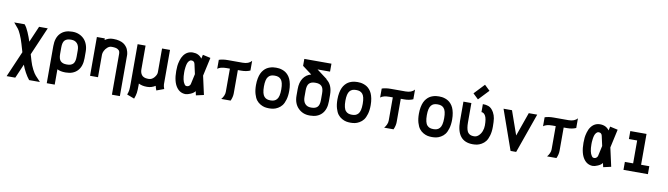

<svg xmlns="http://www.w3.org/2000/svg" viewBox="-42 -1504 8481 2437"><g transform="rotate(10 4199.0 -285.5)"><path d="M172.9 188H61.5L205.6 -145.5L175.3 -249Q156.7 -312 133.8 -362.8Q110.8 -413.6 97.2 -429.7L38.1 -500H172.4L175.3 -496.1Q200.2 -466.8 225.6 -408Q251 -349.1 269 -292.5L358.4 -500H470.2L314.5 -138.7L339.4 -54.2Q354.5 -2 379.9 47.1Q405.3 96.2 426.3 119.1L490.7 188H351.6L348.6 184.1Q323.2 153.8 295.9 104.2Q268.6 54.7 251.5 6.8Z M893.6 -208.5V-291.5Q893.6 -348.6 866 -379.2Q838.4 -409.7 792.5 -409.7H782.7Q732.9 -409.7 707 -383.8Q681.2 -357.9 681.2 -291.5V-208.5Q681.2 -142.6 707 -116.5Q732.9 -90.3 782.7 -90.3H792.5Q842.3 -90.3 867.9 -116.5Q893.6 -142.6 893.6 -208.5ZM792.5 12.2H782.7Q725.1 12.2 681.2 -9.3V188H578.6V-291.5Q578.6 -398.4 633.1 -455.3Q687.5 -512.2 782.7 -512.2H792.5Q834 -512.2 870.8 -497.3Q907.7 -482.4 935.5 -455.1Q963.4 -427.7 979.7 -385.5Q996.1 -343.3 996.1 -291.5V-208.5Q996.1 -102.1 941.9 -44.9Q887.7 12.2 792.5 12.2Z M1418.5 -335.4Q1418.5 -344.7 1417.7 -351.3Q1417 -357.9 1414.1 -367.4Q1411.1 -377 1404.3 -383.5Q1397.5 -390.1 1387 -396.5Q1376.5 -402.8 1358.6 -406.2Q1340.8 -409.7 1317.4 -409.7H1307.6Q1280.8 -409.7 1256.1 -387.9Q1231.4 -366.2 1218.8 -339.1Q1206.1 -312 1206.1 -291.5V0H1103.5V-500H1206.1V-479Q1253.4 -512.2 1307.6 -512.2H1317.4Q1357.9 -512.2 1390.6 -503.7Q1423.3 -495.1 1444.1 -482.2Q1464.8 -469.2 1480.2 -450.9Q1495.6 -432.6 1502.9 -416.5Q1510.3 -400.4 1514.9 -381.8Q1519.5 -363.3 1520.3 -353.8Q1521 -344.2 1521 -335.4V188H1418.5Z M1946.3 -19.5Q1897 12.2 1842.3 12.2H1832.5Q1775.9 12.2 1731 -10.7V12.2Q1731 75.2 1726.1 109.9Q1721.2 144.5 1704.6 188L1608.9 151.9Q1622.1 117.2 1625.2 91.6Q1628.4 65.9 1628.4 12.2V-500H1731V-193.8Q1731 -173.8 1735.6 -156.7Q1740.2 -139.6 1751 -124Q1761.7 -108.4 1782.7 -99.4Q1803.7 -90.3 1832.5 -90.3H1842.3Q1883.8 -90.3 1913.6 -126Q1943.4 -161.6 1943.4 -193.8V-500H2045.9V-56.6Q2045.9 -35.2 2059.6 2L1963.9 37.1Q1949.7 -1.5 1946.3 -19.5Z M2516.1 -251.5 2569.3 -11.2 2469.7 11.2 2458 -41Q2440.4 -15.6 2400.4 1.5Q2360.4 18.6 2337.9 18.6Q2265.1 18.6 2220.7 -43Q2169.9 -112.8 2169.9 -250.5Q2170.4 -287.6 2172.9 -315.4Q2175.3 -343.3 2187.3 -385.5Q2199.2 -427.7 2220.7 -457Q2265.1 -518.1 2337.9 -518.1Q2415 -518.1 2456.5 -460L2467.8 -511.2L2568.4 -488.8ZM2337.9 -415.5Q2319.8 -415.5 2306.6 -400.1Q2293.5 -384.8 2287.1 -365.2Q2280.8 -345.7 2277.1 -318.6Q2273.4 -291.5 2272.9 -277.6Q2272.5 -263.7 2272.5 -250.5Q2272.5 -146.5 2303.7 -103Q2313.5 -89.8 2319.6 -86.9Q2325.7 -84 2337.9 -84Q2353.5 -84 2366.2 -95Q2378.9 -106 2381.8 -120.1L2410.6 -251.5L2382.3 -379.4Q2374 -415.5 2337.9 -415.5Z M2792 -500H2982.4Q3060.5 -500 3096.7 -544.4V-419.4Q3047.9 -397.5 2982.4 -397.5H2938.5V-97.7Q2938.5 -50.8 2915.5 0H2794.4Q2812.5 -20.5 2824.2 -46.6Q2835.9 -72.8 2835.9 -97.7V-397.5H2792Q2713.4 -397.5 2677.7 -367.7V-483.4Q2725.1 -500 2792 -500Z M3626.5 -250.5Q3626.5 -185.5 3612.1 -136.5Q3597.7 -87.4 3576.2 -59.8Q3554.7 -32.2 3524.4 -15.1Q3494.1 2 3467.8 7.1Q3441.4 12.2 3412.1 12.2Q3382.8 12.2 3356.4 7.1Q3330.1 2 3299.8 -15.1Q3269.5 -32.2 3248 -59.8Q3226.6 -87.4 3212.2 -136.5Q3197.8 -185.5 3197.8 -250.5Q3197.8 -297.4 3205.3 -335.9Q3212.9 -374.5 3225.1 -401.1Q3237.3 -427.7 3255.1 -448Q3272.9 -468.3 3291.5 -480.2Q3310.1 -492.2 3332.3 -499.5Q3354.5 -506.8 3373 -509.3Q3391.6 -511.7 3412.1 -511.7Q3432.1 -511.7 3451.2 -509.3Q3470.2 -506.8 3492.2 -499.3Q3514.2 -491.7 3532.7 -480Q3551.3 -468.3 3569.1 -448Q3586.9 -427.7 3599.1 -401.1Q3611.3 -374.5 3618.9 -335.9Q3626.5 -297.4 3626.5 -250.5ZM3412.1 -409.2Q3384.3 -409.2 3364.5 -401.9Q3344.7 -394.5 3329.8 -376.7Q3314.9 -358.9 3307.6 -327.6Q3300.3 -296.4 3300.3 -250.5Q3300.3 -202.1 3308.3 -169.7Q3316.4 -137.2 3332 -120.4Q3347.7 -103.5 3366.7 -96.9Q3385.7 -90.3 3412.1 -90.3Q3439 -90.3 3458 -97.2Q3477.1 -104 3492.7 -121.1Q3508.3 -138.2 3516.1 -170.4Q3523.9 -202.6 3523.9 -250.5Q3523.9 -297.9 3516.1 -330.1Q3508.3 -362.3 3492.7 -379.2Q3477.1 -396 3458 -402.6Q3439 -409.2 3412.1 -409.2Z M3830.6 -291.5V-208.5Q3830.6 -151.4 3858.2 -120.8Q3885.7 -90.3 3932.1 -90.3H3941.9Q3991.7 -90.3 4017.3 -116.2Q4043 -142.1 4043 -208.5V-291.5Q4043 -357.4 4017.3 -383.5Q3991.7 -409.7 3941.9 -409.7H3932.1Q3882.3 -409.7 3856.4 -383.5Q3830.6 -357.4 3830.6 -291.5ZM3933.1 -581.1 4068.4 -479.5 4066.4 -476.6Q4145.5 -419.9 4145.5 -291.5V-208.5Q4145.5 -101.6 4091.3 -44.7Q4037.1 12.2 3941.9 12.2H3932.1Q3845.7 12.2 3786.9 -46.9Q3728 -106 3728 -208.5V-291.5Q3728 -377 3763.9 -431.4Q3799.8 -485.8 3865.2 -503.9L3744.6 -594.2V-683.6H4094.2V-581.1Z M4676.3 -250.5Q4676.3 -185.5 4661.9 -136.5Q4647.5 -87.4 4626 -59.8Q4604.5 -32.2 4574.2 -15.1Q4543.9 2 4517.6 7.1Q4491.2 12.2 4461.9 12.2Q4432.6 12.2 4406.2 7.1Q4379.9 2 4349.6 -15.1Q4319.3 -32.2 4297.9 -59.8Q4276.4 -87.4 4262 -136.5Q4247.6 -185.5 4247.6 -250.5Q4247.6 -297.4 4255.1 -335.9Q4262.7 -374.5 4274.9 -401.1Q4287.1 -427.7 4304.9 -448Q4322.8 -468.3 4341.3 -480.2Q4359.9 -492.2 4382.1 -499.5Q4404.3 -506.8 4422.9 -509.3Q4441.4 -511.7 4461.9 -511.7Q4481.9 -511.7 4501 -509.3Q4520 -506.8 4542 -499.3Q4564 -491.7 4582.5 -480Q4601.1 -468.3 4618.9 -448Q4636.7 -427.7 4648.9 -401.1Q4661.1 -374.5 4668.7 -335.9Q4676.3 -297.4 4676.3 -250.5ZM4461.9 -409.2Q4434.1 -409.2 4414.3 -401.9Q4394.5 -394.5 4379.6 -376.7Q4364.7 -358.9 4357.4 -327.6Q4350.1 -296.4 4350.1 -250.5Q4350.1 -202.1 4358.2 -169.7Q4366.2 -137.2 4381.8 -120.4Q4397.5 -103.5 4416.5 -96.9Q4435.5 -90.3 4461.9 -90.3Q4488.8 -90.3 4507.8 -97.2Q4526.9 -104 4542.5 -121.1Q4558.1 -138.2 4565.9 -170.4Q4573.7 -202.6 4573.7 -250.5Q4573.7 -297.9 4565.9 -330.1Q4558.1 -362.3 4542.5 -379.2Q4526.9 -396 4507.8 -402.6Q4488.8 -409.2 4461.9 -409.2Z M4891.6 -500H5082Q5160.2 -500 5196.3 -544.4V-419.4Q5147.5 -397.5 5082 -397.5H5038.1V-97.7Q5038.1 -50.8 5015.1 0H4894Q4912.1 -20.5 4923.8 -46.6Q4935.5 -72.8 4935.5 -97.7V-397.5H4891.6Q4813 -397.5 4777.3 -367.7V-483.4Q4824.7 -500 4891.6 -500Z M5726.1 -250.5Q5726.1 -185.5 5711.7 -136.5Q5697.3 -87.4 5675.8 -59.8Q5654.3 -32.2 5624 -15.1Q5593.8 2 5567.4 7.1Q5541 12.2 5511.7 12.2Q5482.4 12.2 5456.1 7.1Q5429.7 2 5399.4 -15.1Q5369.1 -32.2 5347.7 -59.8Q5326.2 -87.4 5311.8 -136.5Q5297.4 -185.5 5297.4 -250.5Q5297.4 -297.4 5304.9 -335.9Q5312.5 -374.5 5324.7 -401.1Q5336.9 -427.7 5354.7 -448Q5372.6 -468.3 5391.1 -480.2Q5409.7 -492.2 5431.9 -499.5Q5454.1 -506.8 5472.7 -509.3Q5491.2 -511.7 5511.7 -511.7Q5531.7 -511.7 5550.8 -509.3Q5569.8 -506.8 5591.8 -499.3Q5613.8 -491.7 5632.3 -480Q5650.9 -468.3 5668.7 -448Q5686.5 -427.7 5698.7 -401.1Q5710.9 -374.5 5718.5 -335.9Q5726.1 -297.4 5726.1 -250.5ZM5511.7 -409.2Q5483.9 -409.2 5464.1 -401.9Q5444.3 -394.5 5429.4 -376.7Q5414.6 -358.9 5407.2 -327.6Q5399.9 -296.4 5399.9 -250.5Q5399.9 -202.1 5408 -169.7Q5416 -137.2 5431.6 -120.4Q5447.3 -103.5 5466.3 -96.9Q5485.4 -90.3 5511.7 -90.3Q5538.6 -90.3 5557.6 -97.2Q5576.7 -104 5592.3 -121.1Q5607.9 -138.2 5615.7 -170.4Q5623.5 -202.6 5623.5 -250.5Q5623.5 -297.9 5615.7 -330.1Q5607.9 -362.3 5592.3 -379.2Q5576.7 -396 5557.6 -402.6Q5538.6 -409.2 5511.7 -409.2Z M6148.4 -250.5Q6148.4 -336.4 6127.9 -372.8Q6107.4 -409.2 6076.2 -409.2V-511.7Q6098.6 -511.7 6114.3 -509.5Q6129.9 -507.3 6149.7 -500.2Q6169.4 -493.2 6186.8 -476.3Q6204.1 -459.5 6219.2 -433.1Q6238.8 -397 6244.9 -357.9Q6251 -318.8 6251 -250.5Q6251 -185.5 6236.6 -136.5Q6222.2 -87.4 6200.7 -59.8Q6179.2 -32.2 6148.9 -15.1Q6118.7 2 6092.3 7.1Q6065.9 12.2 6036.6 12.2Q5827.6 12.2 5827.6 -250.5V-500H5930.2V-250.5Q5930.2 -210.9 5935.3 -182.1Q5940.4 -153.3 5949 -135.7Q5957.5 -118.2 5971.7 -107.9Q5985.8 -97.7 6001 -94Q6016.1 -90.3 6036.6 -90.3Q6068.4 -90.3 6094.7 -114.7Q6121.1 -139.2 6134.8 -175.5Q6148.4 -211.9 6148.4 -250.5ZM6003.9 -560.1 5935.1 -626 6060.5 -758.8 6129.4 -692.9Z M6525.4 12.2 6344.7 -500H6453.6L6561.5 -193.4L6669.9 -500H6778.8L6597.7 12.2Z M6991.2 -500H7181.6Q7259.8 -500 7295.9 -544.4V-419.4Q7247.1 -397.5 7181.6 -397.5H7137.7V-97.7Q7137.7 -50.8 7114.7 0H6993.7Q7011.7 -20.5 7023.4 -46.6Q7035.2 -72.8 7035.2 -97.7V-397.5H6991.2Q6912.6 -397.5 6877 -367.7V-483.4Q6924.3 -500 6991.2 -500Z M7765.1 -251.5 7818.4 -11.2 7718.8 11.2 7707 -41Q7689.5 -15.6 7649.4 1.5Q7609.4 18.6 7586.9 18.6Q7514.2 18.6 7469.7 -43Q7418.9 -112.8 7418.9 -250.5Q7419.4 -287.6 7421.9 -315.4Q7424.3 -343.3 7436.3 -385.5Q7448.2 -427.7 7469.7 -457Q7514.2 -518.1 7586.9 -518.1Q7664.1 -518.1 7705.6 -460L7716.8 -511.2L7817.4 -488.8ZM7586.9 -415.5Q7568.8 -415.5 7555.7 -400.1Q7542.5 -384.8 7536.1 -365.2Q7529.8 -345.7 7526.1 -318.6Q7522.5 -291.5 7522 -277.6Q7521.5 -263.7 7521.5 -250.5Q7521.5 -146.5 7552.7 -103Q7562.5 -89.8 7568.6 -86.9Q7574.7 -84 7586.9 -84Q7602.5 -84 7615.2 -95Q7627.9 -106 7630.9 -120.1L7659.7 -251.5L7631.3 -379.4Q7623 -415.5 7586.9 -415.5Z M7978.5 -500H8187.5V-102.5H8293.5V0H7978.5V-102.5H8085V-397.5H7978.5Z"/></g></svg>

Font: Anka/Coder Condensed
Style: Bold
Weight: 700
Width: 4
Monospace: yes
Version: Version 001.100